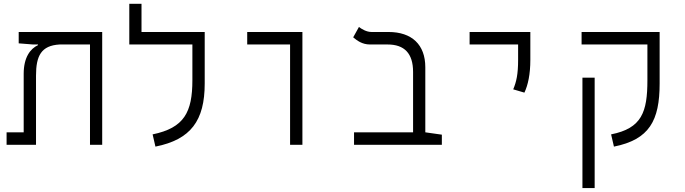

<svg xmlns="http://www.w3.org/2000/svg" viewBox="-20 -752 3556 997"><path d="M510.7 0V-585.9H77.1V-526.9L151.9 -521H177.2V-517.6C137.7 -499 103 -454.6 103 -368.7V-64.9H14.2V0H167V-359.4C167 -461.9 193.8 -515.6 289.6 -521H447.3V0Z M979 -585.9H714.8V-732.4H651.4V-521H979V-335.9C979 -169.4 936.5 -87.9 772.5 -54.2L787.1 9.3C970.7 -27.3 1043 -125.5 1043 -318.4V-585.9Z M1486.3 0H1550.3V-585.9H1263.7V-521H1486.3Z M2274.4 -52.7 2188.5 -64.9V-402.8C2188.5 -520 2118.7 -585.9 1997.6 -585.9H1909.2C1882.8 -585.9 1858.4 -601.1 1843.8 -611.8L1814 -558.1C1834 -541.5 1860.4 -521 1901.4 -521H1992.7C2079.6 -521 2125 -475.1 2125 -378.4V-64.9H1818.4V0H2274.4Z M2703.1 -271C2721.7 -310.5 2733.9 -366.2 2733.9 -441.4V-585.9H2418.5V-521H2670.4V-441.4C2670.4 -366.2 2661.6 -327.6 2645 -288.1Z M3341.8 -585.9H3000V-521H3341.8V-335.9C3341.8 -169.4 3312.5 -85.9 3153.3 -54.2L3168 9.3C3351.6 -27.3 3405.3 -125.5 3405.3 -318.4V-585.9ZM3067.9 224.6V-348.6H3004.4V224.6Z"/></svg>

Font: Cascadia Code Light
Style: Regular
Weight: 300
Monospace: yes
Designer: Aaron Bell
Foundry: Saja Typeworks
Version: Version 2404.023